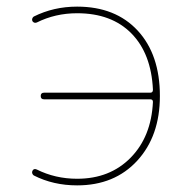

<svg xmlns="http://www.w3.org/2000/svg" viewBox="-20 -550 548 580"><path d="M213 -10Q312 -10 374.5 -73.5Q437 -137 442 -242Q442 -250 434 -250H113Q103 -250 103 -260Q103 -270 113 -270H434Q442 -270 442 -279Q437 -388 377 -449Q317 -510 213 -510Q147 -510 91 -482Q83 -479 78 -486Q76 -490 77.5 -494Q79 -498 82 -500Q142 -530 213 -530Q329 -530 396 -457.5Q463 -385 463 -260Q463 -139 394.5 -64.5Q326 10 213 10Q141 10 82 -20Q79 -22 77.5 -26Q76 -30 78 -34Q82 -42 91 -38Q147 -10 213 -10Z"/></svg>

Font: Rounded Mplus 1c Thin
Style: Regular
Weight: 250
Version: Version 1.059.20150529